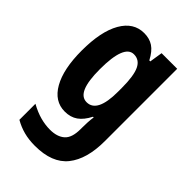

<svg xmlns="http://www.w3.org/2000/svg" viewBox="-237 -645 974 974"><g transform="rotate(45 250.0 -158.5)"><path d="M198 -557Q236 -557 263.5 -539Q291 -521 314 -477H321L332 -547H444V-28Q444 101 388.5 170.5Q333 240 210 240Q166 240 130 230.5Q94 221 61 202V87Q101 109 136.5 118.5Q172 128 206 128Q257 128 285.5 103Q314 78 314 16V7Q314 -10 315 -32Q316 -54 319 -73H314Q292 -30 263.5 -10Q235 10 194 10Q120 10 78 -64Q36 -138 36 -270Q36 -407 79 -482Q122 -557 198 -557ZM237 -444Q168 -444 168 -268Q168 -184 185.5 -143Q203 -102 239 -102Q314 -102 314 -252V-279Q314 -366 295.5 -405Q277 -444 237 -444Z"/></g></svg>

Font: Noto Sans Lao UI ExtCond
Style: Bold
Weight: 700
Width: 2
Designer: Monotype Design Team
Foundry: Monotype Imaging Inc.
Version: Version 2.000; ttfautohint (v1.8.4.7-5d5b)